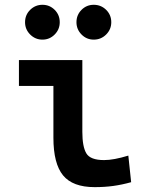

<svg xmlns="http://www.w3.org/2000/svg" viewBox="-20 -767 626 797"><path d="M373 9.8Q281.7 9.8 241.7 -39.1Q201.7 -87.9 201.7 -195.3V-410.2H58.6V-517.6H321.8V-219.7Q321.8 -158.2 338.4 -130.4Q355 -102.5 412.1 -102.5Q452.1 -102.5 512.7 -121.1L524.4 -10.7Q485.8 0 450 4.9Q414.1 9.8 373 9.8ZM369.1 -602.5Q339.4 -602.5 318.4 -623.8Q297.4 -645 297.4 -674.8Q297.4 -705.1 318.4 -726.1Q339.4 -747.1 369.1 -747.1Q399.4 -747.1 420.7 -726.1Q441.9 -705.1 441.9 -674.8Q441.9 -645 420.7 -623.8Q399.4 -602.5 369.1 -602.5ZM156.2 -602.5Q126.5 -602.5 105.2 -623.8Q84 -645 84 -674.8Q84 -705.1 105.2 -726.1Q126.5 -747.1 156.2 -747.1Q186 -747.1 207 -726.1Q228 -705.1 228 -674.8Q228 -645 207 -623.8Q186 -602.5 156.2 -602.5Z"/></svg>

Font: Cascadia Mono NF SemiBold
Style: Regular
Weight: 600
Monospace: yes
Designer: Aaron Bell
Foundry: Saja Typeworks
Version: Version 2404.023; ttfautohint (v1.8.4)